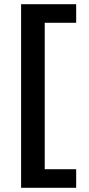

<svg xmlns="http://www.w3.org/2000/svg" viewBox="-20 -778 421 910"><path d="M80 -758H341V-670H192V24H341V112H80Z"/></svg>

Font: KoHo
Style: Bold
Weight: 700
Designer: Cadson Demak & Katatrad Team
Foundry: Cadson Demak Co.,Ltd.
Version: Version 1.000; ttfautohint (v1.6)